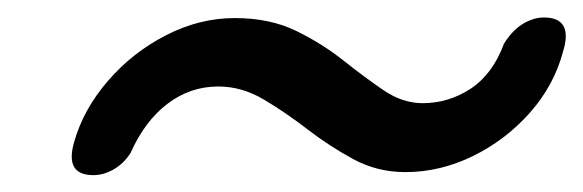

<svg xmlns="http://www.w3.org/2000/svg" viewBox="-20 -456 674 222"><path d="M448.6 -257Q416.2 -257 388.5 -272Q360.8 -287 335.5 -306.5Q310.2 -326 284.9 -341Q259.6 -356 232.4 -356Q199.9 -356 173.5 -335.9Q147.2 -315.8 130.9 -279Q123 -266.8 111.5 -260.2Q100 -253.5 87.8 -253.5Q54.5 -253.5 65.8 -292Q76.6 -330 105 -362.7Q133.3 -395.4 171.9 -415.2Q210.4 -435.1 251.6 -435.1Q292.2 -435.1 322.6 -420.2Q353 -405.3 377.3 -385.9Q401.7 -366.5 423.6 -351.6Q445.5 -336.7 468.7 -336.7Q498.7 -336.7 524.3 -353.5Q549.8 -370.4 562.7 -405.5Q572.6 -421.2 584.7 -428.5Q596.8 -435.8 609 -435.8Q625.9 -435.8 631.5 -425.9Q637.1 -416 631 -396.3Q620.6 -357.2 592.7 -325.7Q564.8 -294.2 526.9 -275.6Q489 -257 448.6 -257Z"/></svg>

Font: Fraunces Wonky
Style: Italic
Weight: 900
Italic angle: -16°
Version: Version 1.000;[b76b70a41]